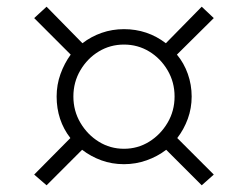

<svg xmlns="http://www.w3.org/2000/svg" viewBox="-20 -624 714 573"><path d="M119 -71 82 -103 190 -212Q149 -265 149 -336Q149 -371 160.5 -403Q172 -435 191 -461L82 -570L119 -604L226 -495Q252 -515 283.5 -526Q315 -537 350 -537Q420 -537 475 -495L582 -604L618 -570L508 -461Q529 -436 540.5 -403.5Q552 -371 552 -336Q552 -301 540.5 -269.5Q529 -238 509 -212L618 -103L582 -71L476 -177Q450 -157 417.5 -145.5Q385 -134 350 -134Q314 -134 282.5 -145.5Q251 -157 225 -177ZM350 -180Q391 -180 425 -201Q459 -222 480 -257.5Q501 -293 501 -336Q501 -379 480 -414.5Q459 -450 425 -470.5Q391 -491 350 -491Q309 -491 275 -470.5Q241 -450 220 -414.5Q199 -379 199 -336Q199 -293 220 -257.5Q241 -222 275 -201Q309 -180 350 -180Z"/></svg>

Font: Lil Grotesk Light
Style: Regular
Weight: 300
Designer: Bastien Sozeau
Foundry: NBR — Bastien Sozeau
Version: Version 3.003; ttfautohint (v1.8.4.7-5d5b);gftools[0.9.33]